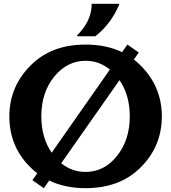

<svg xmlns="http://www.w3.org/2000/svg" viewBox="-20 -982 902 1012"><path d="M607.9 -961.9V-957Q565.4 -856.4 482.9 -791H386.7V-795.9Q463.4 -872.1 463.4 -961.9ZM431.2 9.8Q322.8 9.8 239.3 -30.3L210.9 9.8L150.9 -32.2L176.3 -68.8Q161.1 -80.1 147.5 -93.3Q29.3 -204.1 29.3 -368.7Q29.3 -528.8 146.5 -642.1Q254.4 -747.1 431.2 -747.1Q540.5 -747.1 623.5 -707L651.4 -747.1L711.4 -705.1L685.5 -668.5Q701.2 -656.2 715.8 -642.1Q833 -528.8 833 -368.7Q833 -206.1 714.8 -93.3Q606.9 9.8 431.2 9.8ZM431.2 -75.7Q529.3 -75.7 596.7 -160.2Q664.1 -244.6 664.1 -368.2Q664.1 -480.5 609.9 -559.6L302.7 -121.6Q358.9 -75.7 431.2 -75.7ZM252.4 -177.2 559.1 -615.2Q502.9 -661.6 431.2 -661.6Q333.5 -661.6 265.1 -577.1Q197.8 -494.1 197.8 -368.7Q197.8 -256.3 252.4 -177.2Z"/></svg>

Font: Classica
Style: Bold
Weight: 700
Designer: Wojciech Kalinowski "wmk69" (wmk69@o2.pl)
Foundry: Wojciech Kalinowski "wmk69" (wmk69@o2.pl)
Version: Version 2.1.1; 2021-05-14